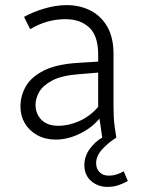

<svg xmlns="http://www.w3.org/2000/svg" viewBox="-20 -538 554 751"><path d="M60 -121Q60 -164 81.5 -201Q103 -238 152.5 -262.5Q202 -287 284 -292L364 -297V-324Q364 -398 329 -430.5Q294 -463 236 -463Q200 -463 166 -453.5Q132 -444 98 -424L74 -472Q110 -492 155 -505Q200 -518 240 -518Q293 -518 334.5 -496.5Q376 -475 400 -433Q424 -391 424 -327V-122Q424 -97 425 -79Q426 -61 429 -39L435 0H380L369 -74Q338 -37 291 -14.5Q244 8 198 8Q157 8 125.5 -9.5Q94 -27 77 -56Q60 -85 60 -121ZM119 -128Q119 -93 142 -69.5Q165 -46 208 -46Q249 -46 290.5 -64.5Q332 -83 364 -120V-254L291 -248Q222 -243 185 -223.5Q148 -204 133.5 -178.5Q119 -153 119 -128ZM310 108Q310 73 331.5 44Q353 15 380 0H435Q401 22 378.5 47.5Q356 73 356 100Q356 122 369.5 135.5Q383 149 405 149Q422 149 437 144Q452 139 464 132L480 170Q462 180 443 186.5Q424 193 400 193Q363 193 336.5 170Q310 147 310 108Z"/></svg>

Font: Radio Canada Light
Style: Regular
Weight: 300
Designer: Charles Daoud, Etienne Aubert Bonn, Alexandre Saumier Demers, Jacques Le Bailly
Foundry: Radio-Canada
Version: Version 2.104;gftools[0.9.28.dev5+ged2979d]